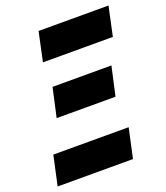

<svg xmlns="http://www.w3.org/2000/svg" viewBox="-165 -806 778 898"><g transform="rotate(-20 223.5 -357.0)"><path d="M101 -569 132 -714H480L449 -569ZM72 -302 104 -446H397L365 -302ZM-33 0 -1 -147H374L342 0Z"/></g></svg>

Font: Noto Sans Display Condensed Black
Style: Italic
Weight: 900
Width: 3
Italic angle: -192°
Designer: Monotype Design Team
Foundry: Monotype Imaging Inc.
Version: Version 1.900